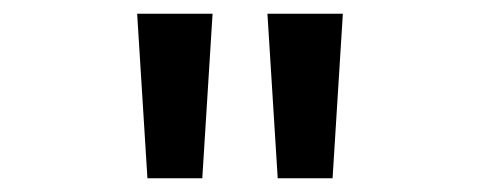

<svg xmlns="http://www.w3.org/2000/svg" viewBox="-20 -720 700 280"><path d="M385 -460H465L480 -700H370ZM180 -700 195 -460H275L290 -700Z"/></svg>

Font: Uncut Plan8
Style: Regular
Weight: 400
Designer: Kasper Nordkvist
Foundry: UNCUT.wtf
Version: Version 1.002;Glyphs 3.1.2 (3151)